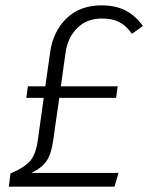

<svg xmlns="http://www.w3.org/2000/svg" viewBox="-20 -696 553 716"><path d="M513 -599 472 -570Q451 -600 425 -613.5Q399 -627 361 -627Q304 -627 268 -591.5Q232 -556 224 -497L207 -374H419L413 -331H201L178 -170Q171 -121 153.5 -95.5Q136 -70 97 -51H422L407 0H13L19 -49Q71 -71 92.5 -96Q114 -121 121 -173L143 -331H78L84 -374H149L167 -501Q178 -579 228 -627.5Q278 -676 359 -676Q411 -676 448 -657Q485 -638 513 -599Z"/></svg>

Font: Fira Sans Light
Style: Italic
Weight: 300
Italic angle: -8°
Designer: bBox Type GmbH & Carrois Corporate GbR & Edenspiekermann AG
Foundry: bBox Type GmbH & Carrois Corporate GbR & Edenspiekermann AG
Version: Version 4.301